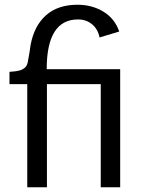

<svg xmlns="http://www.w3.org/2000/svg" viewBox="-20 -789 608 810"><path d="M487 1H405V-434H178V1H95V-434H20V-486Q21 -486 32.5 -487Q44 -488 47 -488.5Q50 -489 59.5 -491Q69 -493 73 -495.5Q77 -498 83 -502Q89 -506 92 -512Q95 -518 97 -526Q100 -540 104.5 -568Q109 -596 109 -599Q124 -680 174 -724.5Q224 -769 307 -769Q368 -769 416 -740Q464 -711 483 -656L400 -631Q393 -666 368.5 -686.5Q344 -707 309 -707Q177 -707 177 -497H487Z"/></svg>

Font: Rosario
Style: Regular
Weight: 400
Designer: Hector Gatti
Foundry: Omnibus-Type
Version: Version 1.004